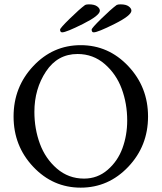

<svg xmlns="http://www.w3.org/2000/svg" viewBox="-20 -861 751 891"><path d="M405.3 -723.6Q405.3 -730.5 450.2 -774.4Q495.1 -818.4 521.5 -837.9Q527.3 -840.8 539.1 -840.8Q564.5 -840.8 577.1 -831.5Q589.8 -822.3 589.8 -811.5Q589.8 -789.1 511.7 -750Q433.6 -710.9 415 -710.9Q405.3 -710.9 405.3 -723.6ZM258.8 -723.6Q258.8 -730.5 303.7 -774.4Q348.6 -818.4 375 -837.9Q380.9 -840.8 392.6 -840.8Q418 -840.8 430.7 -831.5Q443.4 -822.3 443.4 -811.5Q443.4 -789.1 365.2 -750Q287.1 -710.9 268.6 -710.9Q258.8 -710.9 258.8 -723.6ZM339.8 -610.4Q247.1 -610.4 193.4 -529.3Q139.6 -448.2 139.6 -341.8Q139.6 -263.7 165 -194.3Q190.4 -125 244.1 -78.6Q297.9 -32.2 370.1 -32.2Q432.6 -32.2 479.5 -72.8Q526.4 -113.3 548.3 -173.3Q570.3 -233.4 570.3 -301.8Q570.3 -379.9 544.9 -448.7Q519.5 -517.6 465.8 -564Q412.1 -610.4 339.8 -610.4ZM134.3 -86.9Q43 -183.6 43 -320.3Q43 -457 134.3 -554.2Q225.6 -651.4 354.5 -651.4Q483.4 -651.4 575.2 -554.2Q667 -457 667 -320.3Q667 -183.6 575.2 -86.9Q483.4 9.8 354.5 9.8Q225.6 9.8 134.3 -86.9Z"/></svg>

Font: Crimson Text
Style: Roman
Weight: 400
Version: Version 0.13